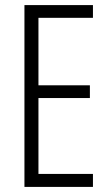

<svg xmlns="http://www.w3.org/2000/svg" viewBox="-20 -734 432 754"><path d="M345 0V-51H131V-349H333V-399H131V-664H345V-714H76V0Z"/></svg>

Font: Noto Sans Gurmukhi UI ExtraCondensed Light
Style: Regular
Weight: 300
Width: 2
Designer: Jelle Bosma - Monotype Design Team
Foundry: Monotype Imaging Inc.
Version: Version 2.004